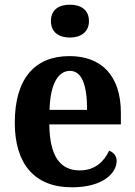

<svg xmlns="http://www.w3.org/2000/svg" viewBox="-20 -788 574 818"><path d="M278 -628C322 -628 359 -650 359 -698C359 -748 322 -768 278 -768C232 -768 197 -748 197 -698C197 -650 232 -628 278 -628ZM286 10C421 10 477 -52 477 -103C477 -125 462 -140 445 -146C423 -99 384 -62 320 -62C236 -62 192 -122 190 -258H495V-307C495 -466 412 -549 276 -549C128 -549 43 -453 43 -265C43 -91 126 10 286 10ZM351 -320H191C194 -427 226 -486 278 -486C330 -486 351 -423 351 -320Z"/></svg>

Font: Noto Serif SemiCondensed
Style: Bold
Weight: 700
Width: 4
Designer: Monotype Design Team
Foundry: Monotype Imaging Inc.
Version: Version 2.015